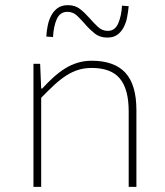

<svg xmlns="http://www.w3.org/2000/svg" viewBox="-20 -726 640 746"><path d="M110 0V-478H136L140 -382H144Q165 -405 187 -425Q209 -445 232 -459.5Q255 -474 281 -482Q307 -490 336 -490Q424 -490 467 -443.5Q510 -397 510 -298V0H480V-294Q480 -379 446 -420.5Q412 -462 336 -462Q309 -462 285.5 -455Q262 -448 239 -433.5Q216 -419 192 -397Q168 -375 140 -346V0ZM397 -580Q368 -580 348.5 -595.5Q329 -611 312.5 -630Q296 -649 280 -664.5Q264 -680 242 -680Q213 -680 200.5 -651.5Q188 -623 186 -582L160 -584Q161 -605 165.5 -627Q170 -649 179.5 -666.5Q189 -684 204.5 -695Q220 -706 244 -706Q272 -706 291.5 -690.5Q311 -675 327.5 -656Q344 -637 360.5 -621.5Q377 -606 399 -606Q427 -606 439.5 -635.5Q452 -665 454 -704L480 -702Q478 -681 474 -659.5Q470 -638 460.5 -620Q451 -602 436 -591Q421 -580 397 -580Z"/></svg>

Font: Source Code Pro ExtraLight
Style: Regular
Weight: 200
Monospace: yes
Designer: Paul D. Hunt, Teo Tuominen
Foundry: Adobe Systems Incorporated
Version: Version 2.030;PS 1.000;hotconv 16.6.51;makeotf.lib2.5.65220